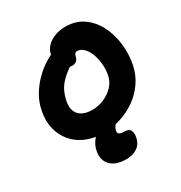

<svg xmlns="http://www.w3.org/2000/svg" viewBox="-213 -862 1173 1244"><g transform="rotate(-30 374.0 -240.0)"><path d="M326 10Q255 10 198 -14.5Q141 -39 103.5 -83.5Q66 -128 52 -187.5Q38 -247 52 -316Q63 -373 91 -420.5Q119 -468 155 -505Q191 -542 229 -567.5Q267 -593 299.5 -606Q332 -619 352 -619Q378 -619 391.5 -611.5Q405 -604 415 -584Q431 -553 418 -528Q405 -503 376 -486Q323 -453 292 -422.5Q261 -392 245.5 -360Q230 -328 222 -290Q213 -245 226 -215Q239 -185 269 -170.5Q299 -156 339 -156Q385 -156 427.5 -174Q470 -192 500.5 -224.5Q531 -257 539 -300Q547 -342 543 -383.5Q539 -425 525.5 -459.5Q512 -494 490.5 -515Q469 -536 442 -536Q434 -536 428 -530Q422 -524 419 -512Q415 -491 402 -480Q389 -469 369 -469Q342 -469 320 -484.5Q298 -500 288 -530.5Q278 -561 287 -606Q293 -634 315 -657.5Q337 -681 373.5 -696Q410 -711 457 -711Q532 -711 587 -673Q642 -635 675 -571.5Q708 -508 717.5 -431.5Q727 -355 712 -278Q699 -212 662.5 -158.5Q626 -105 573 -67.5Q520 -30 457 -10Q394 10 326 10ZM373 231Q292 231 254.5 191Q217 151 230 87Q238 44 270 7.5Q302 -29 348.5 -51Q395 -73 448 -73Q461 -73 471 -68Q481 -63 478 -50Q477 -44 472.5 -39Q468 -34 455 -26Q432 -11 420 4Q408 19 404 37Q401 52 410 60.5Q419 69 449 69Q483 69 492.5 90.5Q502 112 496 139Q487 187 452 209Q417 231 373 231Z"/></g></svg>

Font: Shantell Sans ExtraBold
Style: Italic
Weight: 800
Italic angle: -11°
Designer: Stephen Nixon, Anya Danilova, Shantell Martin
Foundry: Arrow Type
Version: Version 1.011;[c5ecc13dd]